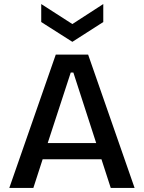

<svg xmlns="http://www.w3.org/2000/svg" viewBox="-20 -930 712 950"><path d="M26 0 256 -660H416L646 0H528L482 -142H191L145 0ZM330 -571 216 -222H456L343 -571ZM184 -910 338 -811 491 -910V-821L338 -723L184 -821Z"/></svg>

Font: Bricolage Grotesque 10pt Medium
Style: Regular
Weight: 500
Designer: Mathieu Triay
Foundry: Atelier Triay
Version: Version 1.000; ttfautohint (v1.8.4.7-5d5b);gftools[0.9.32]